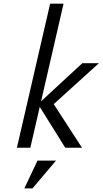

<svg xmlns="http://www.w3.org/2000/svg" viewBox="-20 -827 574 1075"><path d="M202.6 -228.5 149.9 0H74.7L260.7 -806.6H335.9L210 -259.8L440.9 -473.1H533.7L280.8 -244.1L439 0H345.2ZM189.9 72.3H293.5L161.6 228H116.2Z"/></svg>

Font: Glacial Indifference
Style: Italic
Weight: 400
Designer: Alfredo Marco Pradil
Foundry: Alfredo Marco Pradil
Version: Version 1.312